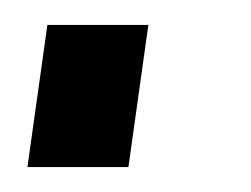

<svg xmlns="http://www.w3.org/2000/svg" viewBox="-20 -134 201 154"><path d="M99 -114 83 0H2L18 -114Z"/></svg>

Font: Pathway Extreme SemiCondensed
Style: Italic
Weight: 400
Width: 4
Italic angle: -8°
Version: Version 1.001;gftools[0.9.26]